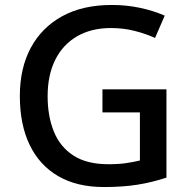

<svg xmlns="http://www.w3.org/2000/svg" viewBox="-20 -744 767 774"><path d="M393 -384H651V-28Q594 -9 534.5 0.5Q475 10 399 10Q290 10 214.5 -34Q139 -78 99.5 -160Q60 -242 60 -357Q60 -469 104 -551Q148 -633 230.5 -678.5Q313 -724 431 -724Q490 -724 544 -712.5Q598 -701 644 -681L605 -591Q568 -608 522.5 -619.5Q477 -631 427 -631Q348 -631 290.5 -597.5Q233 -564 202.5 -502.5Q172 -441 172 -356Q172 -276 197 -214Q222 -152 276 -117Q330 -82 417 -82Q459 -82 489 -86.5Q519 -91 544 -97V-291H393Z"/></svg>

Font: Noto Sans Thai Medium
Style: Regular
Weight: 500
Designer: Monotype Design Team
Foundry: Monotype Imaging Inc.
Version: Version 2.001